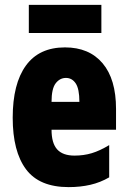

<svg xmlns="http://www.w3.org/2000/svg" viewBox="-20 -756 522 786"><path d="M246 -562Q345 -562 400 -497Q455 -432 455 -310V-225H191Q191 -170 214 -144.5Q237 -119 285 -119Q323 -119 356 -129Q389 -139 427 -162V-30Q391 -9 350 0.5Q309 10 261 10Q141 10 86.5 -63Q32 -136 32 -274Q32 -413 86 -487.5Q140 -562 246 -562ZM250 -437Q225 -437 208 -415Q191 -393 191 -339H305Q305 -392 290 -414.5Q275 -437 250 -437ZM395 -736V-621H98V-736Z"/></svg>

Font: Noto Sans Tamil ExtraCondensed Black
Style: Regular
Weight: 900
Width: 2
Designer: Jelle Bosma - Monotype Design Team
Foundry: Monotype Imaging Inc.
Version: Version 2.004; ttfautohint (v1.8.4.7-5d5b)